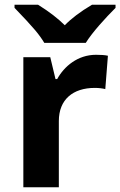

<svg xmlns="http://www.w3.org/2000/svg" viewBox="-20 -786 505 806"><path d="M220 -454H213L191 -546H78V0H227V-278C227 -368 286 -417 378 -417C395 -417 410 -415 422 -412L433 -552C420 -555 403 -556 383 -556C306 -556 249 -507 220 -454ZM465 -753V-766H366C317 -737 279 -708 252 -680C225 -707 188 -736 140 -766H41V-753C80 -713 108 -682 126 -661C144 -640 157 -621 166 -606H340C368 -651 423 -711 465 -753Z"/></svg>

Font: Passageway
Style: Regular
Weight: 700
Foundry: Ascender Corporation
Version: Version 1.11